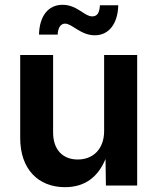

<svg xmlns="http://www.w3.org/2000/svg" viewBox="-20 -776 658 803"><path d="M252 6.8C333 6.8 389.2 -33.7 421.4 -111.3L422.9 0H553.7V-545.9H415.5V-228C415.5 -152.8 369.6 -108.9 305.2 -108.9C241.2 -108.9 202.1 -151.4 202.1 -221.7V-545.9H64.5V-198.7C64.5 -69.3 139.2 6.8 252 6.8ZM377 -628.4C433.1 -628.4 472.7 -674.3 474.6 -753.9H397.9C396 -722.7 387.2 -707.5 365.7 -707.5C332.5 -707.5 302.7 -755.9 241.7 -755.9C182.6 -755.9 145 -710 143.1 -631.3H221.2C222.2 -657.7 232.4 -677.2 252 -677.2C282.2 -677.2 316.4 -628.4 377 -628.4Z"/></svg>

Font: Raveo SemiBold
Style: Regular
Weight: 600
Designer: Jakub Foglar, Rasmus Andersson (Inter)
Foundry: Jakubfoglar.com
Version: Version 1.100;Glyphs 3.2.3 (3260)